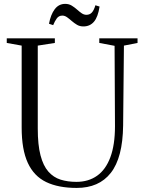

<svg xmlns="http://www.w3.org/2000/svg" viewBox="-20 -936 724 966"><path d="M366 9.5Q273.5 9.5 212 -20.2Q150.5 -50 119.8 -116.8Q89 -183.5 89 -294V-706.5L14 -720V-743H256V-720L170 -706.5V-289Q170 -207 183.8 -154.5Q197.5 -102 223.2 -72.8Q249 -43.5 284.8 -32.2Q320.5 -21 364.5 -21Q425 -21 468.5 -51.8Q512 -82.5 535.2 -144.8Q558.5 -207 558.5 -301L556.5 -705.5L479.5 -720V-743H672V-720L603.5 -706.5L599.5 -305Q598.5 -223.5 583 -164Q567.5 -104.5 537.5 -66.2Q507.5 -28 464.5 -9.2Q421.5 9.5 366 9.5ZM399.5 -803Q381.5 -803 367.5 -811.2Q353.5 -819.5 341.2 -830.2Q329 -841 317.5 -849.2Q306 -857.5 293.5 -857.5Q276 -857.5 265.8 -843.5Q255.5 -829.5 247.5 -809.5L226.5 -816.5Q235 -862.5 255.2 -889.5Q275.5 -916.5 308 -916.5Q326.5 -916.5 340.5 -908Q354.5 -899.5 366.5 -888.8Q378.5 -878 390.2 -869.8Q402 -861.5 414.5 -861.5Q431.5 -861.5 442 -872.8Q452.5 -884 460 -909.5L481 -903Q473 -850.5 452.8 -826.8Q432.5 -803 399.5 -803Z"/></svg>

Font: Merriweather 120pt Light
Style: Regular
Weight: 300
Version: Version 2.100